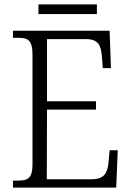

<svg xmlns="http://www.w3.org/2000/svg" viewBox="-20 -854 598 874"><path d="M155 -790H421V-834H155ZM39 0H509L516 -170H479L474 -115C469 -65 454 -38 396 -38H193L194 -355H417V-393H194V-676H370C427 -676 440 -649 444 -596L448 -544H485L479 -714H39V-682H62C107 -682 128 -672 128 -603V-108C128 -42 107 -32 62 -32H39Z"/></svg>

Font: Noto Serif Georgian SemiCondensed Light
Style: Regular
Weight: 300
Width: 4
Designer: Monotype Design Team, Akaki Razmadze
Foundry: Google LLC
Version: Version 2.003